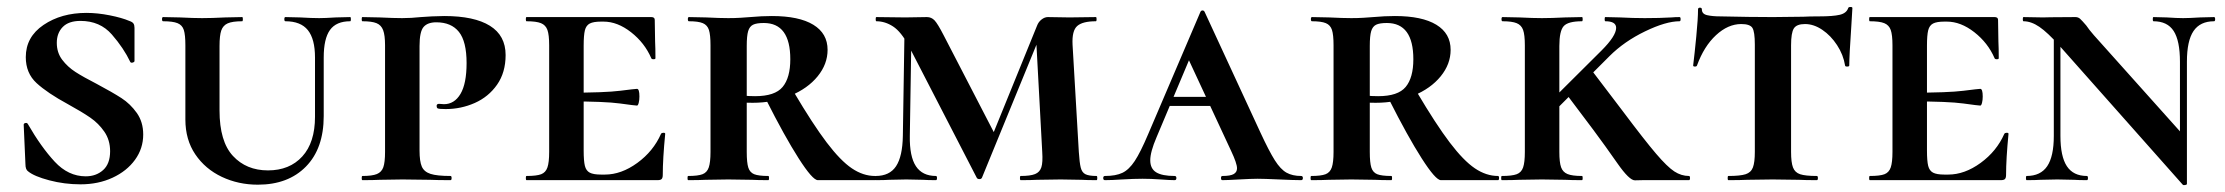

<svg xmlns="http://www.w3.org/2000/svg" viewBox="-20 -517 6384 551"><path d="M258 -276Q303 -252 328.5 -235.5Q354 -219 372.5 -193Q391 -167 391 -131Q391 -91 367.5 -58.5Q344 -26 303 -7Q262 12 211 12Q165 12 121.5 0.5Q78 -11 61 -25Q53 -30 53 -46L48 -159Q48 -163 53 -164Q58 -165 60 -161Q98 -95 137 -53Q176 -11 226 -11Q256 -11 276 -29Q296 -47 296 -83Q296 -115 279.5 -139Q263 -163 239 -179.5Q215 -196 175 -218Q116 -250 85 -278.5Q54 -307 54 -353Q54 -411 105 -445.5Q156 -480 228 -480Q260 -480 295 -473Q330 -466 351 -457Q360 -454 363 -449.5Q366 -445 366 -437V-342Q366 -339 361 -337.5Q356 -336 354 -339Q335 -379 301 -418Q267 -457 211 -457Q177 -457 160 -439.5Q143 -422 143 -394Q143 -366 158.5 -345.5Q174 -325 196.5 -310.5Q219 -296 258 -276Z M799 -456Q796 -456 796 -462Q796 -468 799 -468L841 -467Q875 -465 896 -465Q912 -465 944 -467L985 -468Q987 -468 987 -462Q987 -456 985 -456Q945 -456 927 -431Q909 -406 909 -352V-184Q909 -91 858 -39Q807 13 720 13Q664 13 616.5 -9.5Q569 -32 540.5 -74Q512 -116 512 -174V-387Q512 -417 507.5 -431Q503 -445 489.5 -450.5Q476 -456 448 -456Q445 -456 445 -462Q445 -468 448 -468L496 -467Q536 -465 560 -465Q587 -465 627 -467L675 -468Q677 -468 677 -462Q677 -456 675 -456Q647 -456 633.5 -450Q620 -444 615 -429.5Q610 -415 610 -385V-200Q610 -111 648.5 -69.5Q687 -28 749 -28Q811 -28 847.5 -68Q884 -108 884 -182V-352Q884 -405 863.5 -430.5Q843 -456 799 -456Z M1273 -12Q1276 -12 1276 -6Q1276 0 1273 0Q1235 0 1214 -1L1135 -2L1070 -1Q1052 0 1020 0Q1018 0 1018 -6Q1018 -12 1020 -12Q1048 -12 1061.5 -17.5Q1075 -23 1080 -37Q1085 -51 1085 -81V-387Q1085 -416 1079.5 -430.5Q1074 -445 1060.5 -450.5Q1047 -456 1020 -456Q1018 -456 1018 -462Q1018 -468 1020 -468L1069 -467Q1111 -465 1134 -465Q1160 -465 1188 -468Q1199 -469 1219.5 -470Q1240 -471 1255 -471Q1341 -471 1386 -443Q1431 -415 1431 -359Q1431 -309 1406.5 -274Q1382 -239 1342.5 -221.5Q1303 -204 1259 -204Q1240 -204 1236 -206Q1233 -208 1233 -213Q1233 -219 1240 -219L1254 -218Q1284 -218 1301.5 -247.5Q1319 -277 1319 -336Q1319 -398 1297 -425.5Q1275 -453 1232 -453Q1207 -453 1195.5 -439.5Q1184 -426 1184 -385V-85Q1184 -54 1190.5 -39Q1197 -24 1215.5 -18Q1234 -12 1273 -12Z M1491 -12Q1520 -12 1533 -17Q1546 -22 1551 -36.5Q1556 -51 1556 -81V-387Q1556 -417 1551 -431Q1546 -445 1532.5 -450.5Q1519 -456 1491 -456Q1489 -456 1489 -462Q1489 -468 1491 -468H1849Q1859 -468 1859 -460L1860 -398Q1861 -379 1861 -350Q1861 -347 1855.5 -347Q1850 -347 1849 -350Q1830 -394 1791 -424.5Q1752 -455 1712 -455H1705Q1683 -455 1672.5 -449.5Q1662 -444 1658.5 -430Q1655 -416 1655 -386V-85Q1655 -55 1658.5 -41Q1662 -27 1672.5 -21.5Q1683 -16 1705 -16H1716Q1763 -16 1809 -49.5Q1855 -83 1877 -133Q1879 -136 1884 -136Q1889 -136 1889 -133Q1882 -61 1882 -15Q1882 -7 1879 -3.5Q1876 0 1867 0H1491Q1489 0 1489 -6Q1489 -12 1491 -12ZM1611 -226V-251Q1716 -251 1759.5 -256.5Q1803 -262 1808 -262Q1815 -262 1815 -240Q1815 -230 1813 -222Q1811 -214 1808 -214Q1803 -214 1759.5 -220Q1716 -226 1611 -226Z M2185 0Q2155 0 2138 -1L2070 -2L2005 -1Q1987 0 1955 0Q1953 0 1953 -6Q1953 -12 1955 -12Q1983 -12 1996 -17Q2009 -22 2014 -36.5Q2019 -51 2019 -81V-387Q2019 -417 2014.5 -431Q2010 -445 1997 -450.5Q1984 -456 1957 -456Q1954 -456 1954 -462Q1954 -468 1957 -468L2006 -467Q2046 -465 2070 -465Q2089 -465 2105 -466Q2121 -467 2133 -468Q2166 -471 2195 -471Q2273 -471 2314 -446Q2355 -421 2355 -374Q2355 -333 2326.5 -298Q2298 -263 2248.5 -242.5Q2199 -222 2140 -222Q2108 -222 2085 -226L2084 -248Q2109 -241 2147 -241Q2204 -241 2226 -267.5Q2248 -294 2248 -347Q2248 -451 2172 -451Q2151 -451 2141 -446Q2131 -441 2127 -427.5Q2123 -414 2123 -385V-81Q2123 -50 2127.5 -36Q2132 -22 2144.5 -17Q2157 -12 2185 -12Q2187 -12 2187 -6Q2187 0 2185 0ZM2491 0H2327Q2312 0 2272 -62.5Q2232 -125 2178 -232L2258 -253Q2313 -160 2352.5 -108Q2392 -56 2424.5 -34Q2457 -12 2491 -12Q2494 -12 2494 -6Q2494 0 2491 0Z M2576 -446 2596 -443 2591 -127Q2590 -68 2608.5 -40Q2627 -12 2666 -12Q2669 -12 2669 -6Q2669 0 2666 0Q2642 0 2629 -1L2581 -2L2532 -1Q2519 0 2493 0Q2491 0 2491 -6Q2491 -12 2493 -12Q2533 -12 2551.5 -40Q2570 -68 2571 -127ZM3127 0Q3100 0 3084 -1L3024 -2L2956 -1Q2939 0 2909 0Q2907 0 2907 -6Q2907 -12 2909 -12Q2937 -12 2950.5 -17.5Q2964 -23 2968.5 -37Q2973 -51 2971 -81L2953 -414L2982 -456L2798 -7Q2796 -3 2791 -3Q2785 -3 2783 -7L2588 -385Q2566 -426 2543 -441Q2520 -456 2495 -456Q2493 -456 2493 -462Q2493 -468 2495 -468L2578 -467L2640 -468Q2653 -468 2662 -458.5Q2671 -449 2688 -416L2836 -130L2790 -35L2956 -443Q2960 -454 2969 -461Q2978 -468 2987 -468L3049 -467L3125 -468Q3127 -468 3127 -462Q3127 -456 3125 -456Q3087 -456 3071.5 -442.5Q3056 -429 3058 -389L3076 -81Q3078 -50 3081.5 -36Q3085 -22 3095 -17Q3105 -12 3127 -12Q3129 -12 3129 -6Q3129 0 3127 0Z M3337 -239H3520L3527 -213H3322ZM3714 0Q3693 0 3651 -2Q3607 -4 3589 -4Q3572 -4 3536 -2Q3502 0 3488 0Q3484 0 3484 -6Q3484 -12 3488 -12Q3511 -12 3520.5 -17.5Q3530 -23 3530 -34Q3530 -48 3513 -84L3386 -357L3430 -434L3299 -123Q3281 -81 3281 -57Q3281 -33 3298 -22.5Q3315 -12 3351 -12Q3356 -12 3356 -6Q3356 0 3351 0Q3337 0 3311 -2Q3283 -4 3259 -4Q3234 -4 3200 -2Q3170 0 3151 0Q3146 0 3146 -6Q3146 -12 3151 -12Q3182 -12 3201 -21Q3220 -30 3236.5 -55Q3253 -80 3275 -132L3425 -483Q3427 -487 3431 -487Q3435 -487 3437 -483L3597 -137Q3622 -83 3638.5 -57Q3655 -31 3672 -21.5Q3689 -12 3714 -12Q3719 -12 3719 -6Q3719 0 3714 0Z M3973 0Q3943 0 3926 -1L3858 -2L3793 -1Q3775 0 3743 0Q3741 0 3741 -6Q3741 -12 3743 -12Q3771 -12 3784 -17Q3797 -22 3802 -36.5Q3807 -51 3807 -81V-387Q3807 -417 3802.5 -431Q3798 -445 3785 -450.5Q3772 -456 3745 -456Q3742 -456 3742 -462Q3742 -468 3745 -468L3794 -467Q3834 -465 3858 -465Q3877 -465 3893 -466Q3909 -467 3921 -468Q3954 -471 3983 -471Q4061 -471 4102 -446Q4143 -421 4143 -374Q4143 -333 4114.5 -298Q4086 -263 4036.5 -242.5Q3987 -222 3928 -222Q3896 -222 3873 -226L3872 -248Q3897 -241 3935 -241Q3992 -241 4014 -267.5Q4036 -294 4036 -347Q4036 -451 3960 -451Q3939 -451 3929 -446Q3919 -441 3915 -427.5Q3911 -414 3911 -385V-81Q3911 -50 3915.5 -36Q3920 -22 3932.5 -17Q3945 -12 3973 -12Q3975 -12 3975 -6Q3975 0 3973 0ZM4279 0H4115Q4100 0 4060 -62.5Q4020 -125 3966 -232L4046 -253Q4101 -160 4140.5 -108Q4180 -56 4212.5 -34Q4245 -12 4279 -12Q4282 -12 4282 -6Q4282 0 4279 0Z M4290 -12Q4319 -12 4332.5 -17Q4346 -22 4351 -36.5Q4356 -51 4356 -81V-387Q4356 -417 4351 -431Q4346 -445 4332.5 -450.5Q4319 -456 4292 -456Q4289 -456 4289 -462Q4289 -468 4292 -468L4340 -467Q4380 -465 4405 -465Q4432 -465 4472 -467L4520 -468Q4522 -468 4522 -462Q4522 -456 4520 -456Q4480 -456 4467.5 -442Q4455 -428 4455 -385V-81Q4455 -51 4460 -37Q4465 -23 4478.5 -17.5Q4492 -12 4520 -12Q4522 -12 4522 -6Q4522 0 4520 0Q4489 0 4472 -1L4405 -2L4340 -1Q4322 0 4290 0Q4288 0 4288 -6Q4288 -12 4290 -12ZM4552 -145 4476 -246 4548 -315 4637 -198Q4700 -114 4732.5 -76Q4765 -38 4785 -25Q4805 -12 4827 -12Q4830 -12 4830 -6Q4830 0 4827 0H4694Q4688 0 4672 0.5Q4656 1 4621.5 -48.5Q4587 -98 4552 -145ZM4618 -437Q4618 -456 4587 -456Q4585 -456 4585 -462Q4585 -468 4587 -468L4629 -467Q4667 -465 4700 -465Q4743 -465 4777 -467Q4787 -468 4800 -468Q4803 -468 4803 -462Q4803 -456 4800 -456Q4761 -456 4701 -427Q4641 -398 4599 -356L4421 -178L4387 -184L4576 -372Q4618 -414 4618 -437Z M4850 -329Q4849 -326 4844 -326Q4839 -326 4839 -329Q4843 -361 4848 -412.5Q4853 -464 4853 -490Q4853 -495 4858.5 -495Q4864 -495 4864 -490Q4864 -477 4879 -473.5Q4894 -470 4917 -470Q5003 -468 5068 -468L5155 -469Q5172 -470 5201 -470Q5240 -470 5259.5 -474.5Q5279 -479 5284 -494Q5285 -497 5290.5 -497Q5296 -497 5296 -494L5293 -444Q5287 -356 5287 -329Q5287 -326 5281 -326Q5275 -326 5275 -329Q5270 -360 5252 -387.5Q5234 -415 5209.5 -431.5Q5185 -448 5160 -448Q5136 -448 5128 -435.5Q5120 -423 5120 -387V-81Q5120 -51 5125.5 -36.5Q5131 -22 5146 -17Q5161 -12 5194 -12Q5197 -12 5197 -6Q5197 0 5194 0Q5161 0 5142 -1L5067 -2L4994 -1Q4975 0 4940 0Q4938 0 4938 -6Q4938 -12 4940 -12Q4974 -12 4989.5 -17Q5005 -22 5010.5 -36.5Q5016 -51 5016 -81V-389Q5016 -426 5009 -437Q5002 -448 4977 -448Q4939 -448 4904.5 -416Q4870 -384 4850 -329Z M5346 -12Q5375 -12 5388 -17Q5401 -22 5406 -36.5Q5411 -51 5411 -81V-387Q5411 -417 5406 -431Q5401 -445 5387.5 -450.5Q5374 -456 5346 -456Q5344 -456 5344 -462Q5344 -468 5346 -468H5704Q5714 -468 5714 -460L5715 -398Q5716 -379 5716 -350Q5716 -347 5710.5 -347Q5705 -347 5704 -350Q5685 -394 5646 -424.5Q5607 -455 5567 -455H5560Q5538 -455 5527.5 -449.5Q5517 -444 5513.5 -430Q5510 -416 5510 -386V-85Q5510 -55 5513.5 -41Q5517 -27 5527.5 -21.5Q5538 -16 5560 -16H5571Q5618 -16 5664 -49.5Q5710 -83 5732 -133Q5734 -136 5739 -136Q5744 -136 5744 -133Q5737 -61 5737 -15Q5737 -7 5734 -3.5Q5731 0 5722 0H5346Q5344 0 5344 -6Q5344 -12 5346 -12ZM5466 -226V-251Q5571 -251 5614.5 -256.5Q5658 -262 5663 -262Q5670 -262 5670 -240Q5670 -230 5668 -222Q5666 -214 5663 -214Q5658 -214 5614.5 -220Q5571 -226 5466 -226Z M5874 -446 5893 -443V-127Q5893 -68 5911.5 -40Q5930 -12 5969 -12Q5972 -12 5972 -6Q5972 0 5969 0Q5945 0 5932 -1L5884 -2L5836 -1Q5822 0 5796 0Q5794 0 5794 -6Q5794 -12 5796 -12Q5836 -12 5855 -40Q5874 -68 5874 -127ZM6244 13 5890 -386Q5856 -424 5832.5 -440Q5809 -456 5787 -456Q5785 -456 5785 -462Q5785 -468 5787 -468L5843 -467Q5851 -467 5865 -467.5Q5879 -468 5936 -468Q5944 -468 5949.5 -463Q5955 -458 5967 -444Q5975 -432 5989 -416L6245 -130L6256 11Q6256 13 6251 14Q6246 15 6244 13ZM6256 11 6236 -20V-340Q6236 -400 6218 -428Q6200 -456 6160 -456Q6158 -456 6158 -462Q6158 -468 6160 -468L6198 -467Q6228 -465 6245 -465Q6262 -465 6294 -467L6334 -468Q6337 -468 6337 -462Q6337 -456 6334 -456Q6294 -456 6275 -428Q6256 -400 6256 -340Z"/></svg>

Font: Cormorant SC
Style: Bold
Weight: 700
Designer: Christian Thalmann (Catharsis Fonts)
Foundry: Catharsis Fonts
Version: Version 4.000